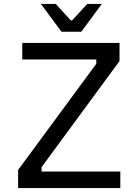

<svg xmlns="http://www.w3.org/2000/svg" viewBox="-20 -955 703 975"><path d="M292 -794 188 -935H263L340 -851H346L423 -935H497L393 -794ZM72 0V-92L469 -631V-653H93V-737H587V-645L191 -106V-84H591V0Z"/></svg>

Font: Tomorrow
Style: Regular
Weight: 400
Designer: Tony de Marco, Monica Rizzolli
Foundry: Just in Type
Version: Version 2.002